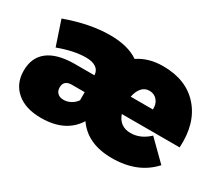

<svg xmlns="http://www.w3.org/2000/svg" viewBox="-105 -786 1168 1026"><g transform="rotate(30 479.0 -273.0)"><path d="M15.1 -162.1Q15.1 -242.7 69.3 -285.2Q123.5 -327.6 228 -329.1H355Q354 -357.9 332 -373.5Q310.1 -389.2 269 -389.2Q196.3 -389.2 101.1 -354L50.8 -503.9Q197.8 -557.1 321.8 -557.1Q432.1 -557.1 497.1 -512.2Q560.5 -555.2 649.9 -555.2Q793.5 -555.2 872.3 -465.1Q951.2 -375 941.9 -223.1H585Q607.9 -158.2 675.8 -158.2Q736.3 -158.2 788.1 -207L904.8 -91.8Q814.5 7.8 655.8 7.8Q505.4 7.8 436 -92.8Q371.1 11.2 220.2 11.2Q124.5 11.2 69.8 -35.9Q15.1 -83 15.1 -162.1ZM226.1 -181.2Q226.1 -158.7 239.5 -145.8Q252.9 -132.8 276.9 -132.8Q298.8 -132.8 319.8 -143.8Q340.8 -154.8 355 -174.8V-225.1H274.9Q251.5 -225.1 238.8 -213.9Q226.1 -202.6 226.1 -181.2ZM580.1 -327.1H716.8Q718.8 -360.8 700.4 -382.8Q682.1 -404.8 651.9 -404.8Q623.5 -404.8 605.2 -383.8Q586.9 -362.8 580.1 -327.1Z"/></g></svg>

Font: Trueno Black
Style: Regular
Weight: 900
Designer: Julieta Ulanovsky
Foundry: Julieta Ulanovsky
Version: Version 3.001b | FøM Fix